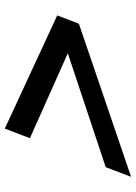

<svg xmlns="http://www.w3.org/2000/svg" viewBox="94 -726 553 780"><g transform="rotate(90 370.0 -335.5)"><path d="M196 -335 658.6 -489 697.9 -592 75.7 -380 42.1 -292 501.9 -79 540.9 -181Z"/></g></svg>

Font: Din Kursivschrift
Style: Extended Italic
Weight: 400
Version: Version 1.089